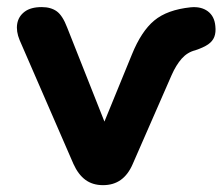

<svg xmlns="http://www.w3.org/2000/svg" viewBox="-20 -519 634 547"><path d="M273.5 8.5Q244 8.5 223.4 -6.6Q202.8 -21.8 189.2 -52L36 -404.5Q25.5 -429.8 29 -451Q32.5 -472.2 50 -485.5Q67.5 -498.8 98.8 -498.8Q125.2 -498.8 141.9 -486.6Q158.5 -474.5 171.5 -440.2L293 -133.5H261.5L355.8 -363.8Q382.5 -429.8 419.4 -460.5Q456.2 -491.2 523.2 -498.2Q553 -501 572 -486.9Q591 -472.8 593.5 -444.8Q595.5 -426.8 590.6 -414.1Q585.8 -401.5 573 -392.6Q560.2 -383.8 536.5 -375.8Q513.8 -370.2 497.6 -351.9Q481.5 -333.5 469 -305.2L357.8 -51Q345 -21.5 324.1 -6.5Q303.2 8.5 273.5 8.5Z"/></svg>

Font: Nunito ExtraLight
Style: Regular
Weight: 200
Designer: Vernon Adams
Foundry: Vernon Adams
Version: Version 3.602;April 4, 2023;FontCreator 14.0.0.2856 64-bit